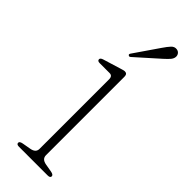

<svg xmlns="http://www.w3.org/2000/svg" viewBox="-216 -650 670 670"><g transform="rotate(45 118.5 -315.0)"><path d="M141.5 -433V-46Q141.5 -27 164.5 -23L193.5 -18Q208 -15.5 208 -8Q208 0 195.5 0H54Q42 0 42 -8Q42 -15 56 -17.5L87 -23Q110 -27 110 -45.5V-389Q110 -406 95 -405.5H47Q35.5 -405.5 35.5 -413.5Q35.5 -420 47 -423.5L109 -442.5Q115 -444 120.2 -445.8Q125.5 -447.5 129.5 -447.5Q141.5 -447.5 141.5 -433ZM162 -596Q173.5 -613 182.2 -622.2Q191 -631.5 202.5 -630Q211 -629 215.8 -622.5Q220.5 -616 219.5 -608Q218.5 -599 210.8 -590.5Q203 -582 192.5 -572.5L108.5 -497.5Q103.5 -493 99.5 -496.5Q95 -499.5 100.5 -506.5Z"/></g></svg>

Font: Fraunces 72pt Soft Thin
Style: Regular
Weight: 100
Version: Version 1.000;[b76b70a41]